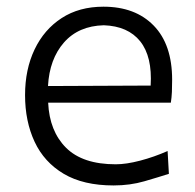

<svg xmlns="http://www.w3.org/2000/svg" viewBox="-20 -549 589 580"><path d="M323.2 11.2Q231.9 11.2 172.6 -23.9Q113.3 -59.1 84.5 -120.8Q55.7 -182.6 55.7 -261.7Q55.7 -339.4 84.5 -399.7Q113.3 -460 166.3 -494.4Q219.2 -528.8 292.5 -528.8Q388.7 -528.8 444.3 -471.7Q500 -414.6 500 -308.1Q500 -288.1 499.3 -271.2Q498.5 -254.4 496.1 -238.8H125.5Q129.4 -152.8 179.4 -102.8Q229.5 -52.7 329.6 -52.7Q361.3 -52.7 403.3 -63.7Q445.3 -74.7 486.3 -92.8L490.2 -23.9Q460 -14.2 416.5 -1.5Q373 11.2 323.2 11.2ZM435.1 -290.5Q440.4 -377.9 403.6 -424.1Q366.7 -470.2 293.5 -472.7Q217.3 -470.7 173.3 -420.7Q129.4 -370.6 125 -289.1Z"/></svg>

Font: Pinar-DS3-FD Regular
Style: Regular
Weight: 400
Designer: Amin Abedi
Version: Version 3.000